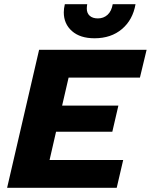

<svg xmlns="http://www.w3.org/2000/svg" viewBox="-20 -898 721 918"><path d="M14 0 167 -660H681L649 -527H308L277 -393H546L517 -268H248L217 -133H569L538 0ZM628 -878Q615 -803 563 -759Q511 -715 432 -715Q363 -715 324 -749.5Q285 -784 285 -839Q285 -857 290 -878H397Q395 -866 395 -857Q395 -835 409 -822.5Q423 -810 448 -810Q475 -810 494 -827Q513 -844 519 -878Z"/></svg>

Font: Work Sans
Style: Bold Italic
Weight: 700
Italic angle: -13°
Designer: Wei Huang
Foundry: Wei Huang
Version: Version 2.010; ttfautohint (v1.8.3)